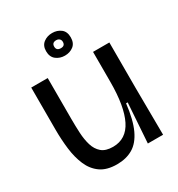

<svg xmlns="http://www.w3.org/2000/svg" viewBox="-169 -805 861 928"><g transform="rotate(-30 261.5 -340.5)"><path d="M215 13Q158 13 123.5 -11.5Q89 -36 71 -78Q53 -120 46.5 -172.5Q40 -225 40 -282V-516H132V-288Q132 -248 134 -209.5Q136 -171 145.5 -139.5Q155 -108 177 -89Q199 -70 240 -70Q314 -70 349.5 -141Q385 -212 385 -349V-516H476V-264L478 0H393L408 -221H399Q389 -134 365 -82.5Q341 -31 303.5 -9Q266 13 215 13ZM259 -568Q231 -568 210.5 -584Q190 -600 190 -632Q190 -663 210.5 -678.5Q231 -694 259 -694Q287 -694 307 -678.5Q327 -663 327 -631Q327 -599 307 -583.5Q287 -568 259 -568ZM260 -609Q283 -609 283 -631Q283 -642 276 -648Q269 -654 259 -654Q235 -654 235 -632Q235 -609 260 -609Z"/></g></svg>

Font: Bricolage Grotesque 48pt
Style: Regular
Weight: 400
Designer: Mathieu Triay
Foundry: Atelier Triay
Version: Version 1.000; ttfautohint (v1.8.4.7-5d5b);gftools[0.9.32]